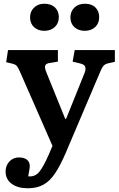

<svg xmlns="http://www.w3.org/2000/svg" viewBox="-20 -778 638 1028"><path d="M129 230Q75 230 42.5 206Q10 182 10 140Q10 109 30 87Q50 65 81 65Q109 65 123.5 76.5Q138 88 139 106Q140 114 137.5 129.5Q135 145 131 166Q167 170 189.5 143Q212 116 241 50L261 3L90 -387Q79 -413 72 -422.5Q65 -432 47 -437L13 -445L23 -510H290V-448L248 -441Q228 -439 222.5 -428Q217 -417 229 -389L329 -142H334L431 -383Q441 -406 436.5 -419.5Q432 -433 410 -438L369 -448L380 -510H595V-447L559 -439Q542 -435 533.5 -425Q525 -415 512 -383L333 38Q304 106 276 148.5Q248 191 213 210.5Q178 230 129 230ZM434 -613Q400 -613 378.5 -632.5Q357 -652 357 -685Q357 -717 378.5 -737.5Q400 -758 434 -758Q471 -758 491 -738Q511 -718 511 -686Q511 -653 489.5 -633Q468 -613 434 -613ZM217 -613Q184 -613 162.5 -632.5Q141 -652 141 -685Q141 -717 162.5 -737.5Q184 -758 217 -758Q254 -758 274.5 -738Q295 -718 295 -686Q295 -653 273 -633Q251 -613 217 -613Z"/></svg>

Font: Literata SemiBold
Style: Regular
Weight: 600
Designer: Latin by Veronika Burian and Jose Scaglione. Greek by Irene Vlachou. Cyrillic by Vera Evstafieva.
Foundry: TypeTogether
Version: Version 3.103; ttfautohint (v1.8.4.7-5d5b);gftools[0.9.29]